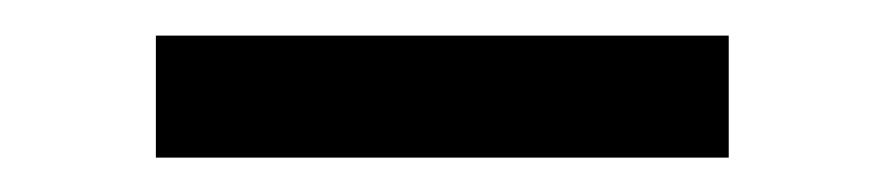

<svg xmlns="http://www.w3.org/2000/svg" viewBox="-20 -726 498 110"><path d="M397.5 -635.7H69.3V-705.6H397.5Z"/></svg>

Font: Vazir
Style: Regular
Weight: 400
Designer: Saber Rastikerdar
Foundry: Saber Rastikerdar
Version: Version 30.0.0